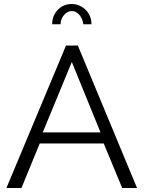

<svg xmlns="http://www.w3.org/2000/svg" viewBox="-20 -937 716 957"><path d="M309 -710H368L663 0H589L497 -222H178L87 0H12ZM481 -277 338 -628 193 -277ZM338 -882Q316 -882 299 -862Q282 -842 282 -816H240Q240 -859 268 -888Q296 -917 338 -917Q358 -917 376 -909Q394 -901 407.5 -887.5Q421 -874 428.5 -855.5Q436 -837 436 -816H395Q392 -844 375.5 -863Q359 -882 338 -882Z"/></svg>

Font: IngvarSans
Style: Regular
Weight: 400
Version: Version 1.000